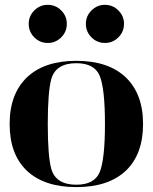

<svg xmlns="http://www.w3.org/2000/svg" viewBox="-20 -762 626 787"><path d="M120.6 -608.9Q97.7 -631.8 97.7 -664.1Q97.7 -696.3 120.6 -719.2Q143.6 -742.2 175.8 -742.2Q208 -742.2 231 -719.2Q253.9 -696.3 253.9 -664.1Q253.9 -631.8 231 -608.9Q208 -585.9 175.8 -585.9Q143.6 -585.9 120.6 -608.9ZM355 -608.9Q332 -631.8 332 -664.1Q332 -696.3 355 -719.2Q377.9 -742.2 410.2 -742.2Q442.4 -742.2 465.3 -719.2Q488.3 -696.3 488.3 -664.1Q488.3 -631.8 465.3 -608.9Q442.4 -585.9 410.2 -585.9Q377.9 -585.9 355 -608.9ZM89.8 -62.5Q19.5 -129.9 19.5 -253.9Q19.5 -377 90.8 -445.3Q162.1 -512.7 293 -512.7Q423.8 -512.7 495.1 -445.3Q566.4 -377 566.4 -253.9Q566.4 -129.9 496.1 -62.5Q424.8 4.9 293 4.9Q161.1 4.9 89.8 -62.5ZM293 -4.9Q367.2 -4.9 388.7 -56.6Q410.2 -109.4 410.2 -253.9Q410.2 -398.4 388.7 -451.2Q367.2 -502.9 293 -502.9Q209 -502.9 190.4 -438.5Q175.8 -386.7 175.8 -253.9Q175.8 -121.1 190.4 -69.3Q209 -4.9 293 -4.9Z"/></svg>

Font: spinweradBold
Style: Regular
Weight: 700
Width: 7
Version: Version 0.3 ; ttfautohint (v1.2) -l 8 -r 50 -G 200 -x 14 -D 